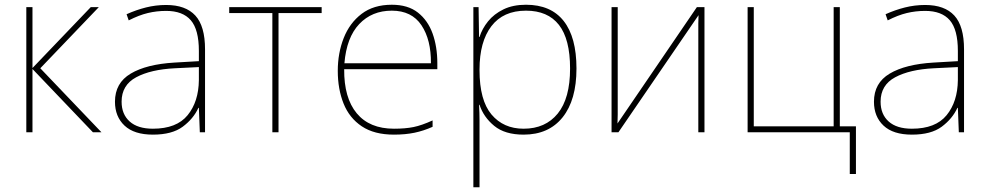

<svg xmlns="http://www.w3.org/2000/svg" viewBox="-20 -558 4170 810"><path d="M363 -528H397L150 -270L408 0H372L117 -267V0H91V-528H117V-271Z M681 -537Q763 -537 804 -492.5Q845 -448 845 -350V0H823L819 -103H817Q796 -57 751 -23.5Q706 10 625 10Q546 10 505.5 -28Q465 -66 465 -129Q465 -208 531.5 -247.5Q598 -287 716 -294L819 -300V-343Q819 -433 785 -472.5Q751 -512 681 -512Q641 -512 603.5 -503Q566 -494 523 -472L514 -498Q554 -516 595.5 -526.5Q637 -537 681 -537ZM718 -270Q616 -265 554.5 -232Q493 -199 493 -129Q493 -76 527 -45.5Q561 -15 625 -15Q725 -15 771.5 -72Q818 -129 819 -220V-275Z M1337 -503H1155V0H1129V-503H947V-528H1337Z M1633 -538Q1701 -538 1743 -505Q1785 -472 1805 -416.5Q1825 -361 1825 -291V-266H1432Q1431 -145 1485 -80Q1539 -15 1642 -15Q1690 -15 1724.5 -22Q1759 -29 1805 -50V-23Q1767 -6 1728.5 2Q1690 10 1642 10Q1559 10 1506.5 -25Q1454 -60 1429.5 -121Q1405 -182 1405 -259Q1405 -334 1430 -397.5Q1455 -461 1505.5 -499.5Q1556 -538 1633 -538ZM1633 -513Q1549 -513 1495.5 -456.5Q1442 -400 1433 -291H1798Q1799 -390 1758 -451.5Q1717 -513 1633 -513Z M2199 -538Q2304 -538 2358 -469.5Q2412 -401 2412 -269Q2412 -136 2353.5 -63Q2295 10 2189 10Q2110 10 2065 -27Q2020 -64 2003 -116H2001Q2003 -82 2003 -49.5Q2003 -17 2003 15V232H1977V-528H1999L2001 -402H2003Q2014 -437 2039 -468Q2064 -499 2104 -518.5Q2144 -538 2199 -538ZM2199 -513Q2103 -513 2053 -447.5Q2003 -382 2003 -265V-262Q2003 -135 2053.5 -75Q2104 -15 2189 -15Q2281 -15 2333 -79Q2385 -143 2385 -269Q2385 -393 2338 -453Q2291 -513 2199 -513Z M2586 -114Q2586 -89 2586 -74.5Q2586 -60 2585 -37L2920 -528H2952V0H2926V-426Q2926 -447 2926 -459.5Q2926 -472 2927 -494L2589 0H2560V-528H2586Z M3591 176H3565V0H3134V-528H3160V-25H3497V-528H3523V-25H3591Z M3883 -537Q3965 -537 4006 -492.5Q4047 -448 4047 -350V0H4025L4021 -103H4019Q3998 -57 3953 -23.5Q3908 10 3827 10Q3748 10 3707.5 -28Q3667 -66 3667 -129Q3667 -208 3733.5 -247.5Q3800 -287 3918 -294L4021 -300V-343Q4021 -433 3987 -472.5Q3953 -512 3883 -512Q3843 -512 3805.5 -503Q3768 -494 3725 -472L3716 -498Q3756 -516 3797.5 -526.5Q3839 -537 3883 -537ZM3920 -270Q3818 -265 3756.5 -232Q3695 -199 3695 -129Q3695 -76 3729 -45.5Q3763 -15 3827 -15Q3927 -15 3973.5 -72Q4020 -129 4021 -220V-275Z"/></svg>

Font: Noto Sans Thin
Style: Regular
Weight: 100
Designer: Monotype Design Team
Foundry: Monotype Imaging Inc.
Version: Version 2.007